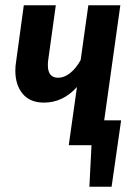

<svg xmlns="http://www.w3.org/2000/svg" viewBox="-20 -549 517 726"><path d="M438 -94 402 157H318L326 0H240L271 -220Q218 -161 146 -161Q94 -161 66 -194Q38 -227 38 -282Q38 -299 41 -317L70 -529H191L162 -320Q161 -313 161 -302Q161 -255 200 -255Q223 -255 245.5 -273Q268 -291 285 -322L314 -529H435L374 -94Z"/></svg>

Font: Fira Sans Extra Condensed Medium
Style: Italic
Weight: 500
Width: 3
Italic angle: -8°
Designer: Carrois Corporate & Edenspiekermann AG
Foundry: Carrois Corporate GbR & Edenspiekermann AG
Version: Version 4.203